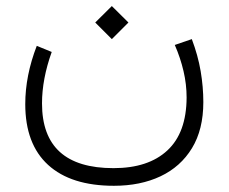

<svg xmlns="http://www.w3.org/2000/svg" viewBox="-20 -387 747 627"><path d="M291 -313.5 345.2 -367.2 399.4 -313.5 345.2 -259.3ZM550.8 -240.2 606.4 -259.3Q626.5 -206.1 635.3 -154.5Q644 -103 644 -53.7Q644 36.1 606.9 96.9Q569.8 157.7 504.2 188.7Q438.5 219.7 352.1 219.7Q211.9 219.7 137.2 151.6Q62.5 83.5 62.5 -46.9Q62.5 -140.1 100.1 -237.3L148.9 -217.3Q117.2 -128.9 117.2 -49.3Q117.2 162.1 350.6 162.1Q464.4 162.1 526.6 104.2Q588.9 46.4 589.4 -68.4Q589.4 -111.8 579.3 -154.8Q569.3 -197.8 550.8 -240.2Z"/></svg>

Font: Vazir Thin
Style: Thin
Weight: 100
Designer: Saber Rastikerdar
Foundry: Saber Rastikerdar
Version: Version 30.0.0